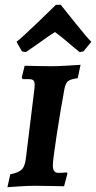

<svg xmlns="http://www.w3.org/2000/svg" viewBox="-20 -777 402 803"><path d="M201 -85Q201 -68 207 -61Q213 -54 226 -54Q239 -54 247.5 -55Q256 -56 259 -56L262 -51L248 2Q234 2 197.5 1Q161 0 127 0Q98 0 60.5 2.5Q23 5 11 6L23 -48Q58 -55 71 -68Q84 -81 88 -113L124 -406Q125 -413 125 -423Q125 -436 119.5 -441Q114 -446 100 -446H75Q73 -449 71 -453L83 -502Q111 -502 129 -501L197 -500Q220 -500 261.5 -502.5Q303 -505 317 -506L305 -450Q275 -446 265 -438Q255 -430 250 -408Q234 -322 217.5 -215Q201 -108 201 -85ZM214 -757H234Q250 -737 296.5 -679Q343 -621 362 -602L329 -562L313 -559L284 -583Q234 -626 210 -643Q194 -634 133 -590L88 -559L72 -562L49 -602Q73 -621 133.5 -679Q194 -737 214 -757Z"/></svg>

Font: Alegreya SC
Style: Bold Italic
Weight: 700
Italic angle: -7°
Designer: Juan Pablo del Peral
Foundry: Huerta Tipografica
Version: Version 2.007; ttfautohint (v1.6)